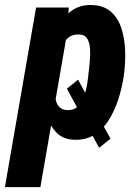

<svg xmlns="http://www.w3.org/2000/svg" viewBox="-60 -559 558 782"><path d="M257.8 -234.4 390.1 5.9 343.8 43 212.4 -197.8ZM212.4 -418.9 104.5 203.1H-40L86.9 -528.3H220.2ZM446.8 -272.9 445.8 -262.7Q440.9 -221.2 427.7 -173.6Q414.6 -126 391.1 -83.5Q367.7 -41 331.3 -14.6Q294.9 11.7 243.2 10.3Q196.8 8.8 169.9 -19Q143.1 -46.9 130.4 -88.1Q117.7 -129.4 114.7 -173.3Q111.8 -217.3 112.8 -251.5L114.7 -269.5Q121.1 -307.6 134.3 -354.2Q147.5 -400.9 170.9 -443.6Q194.3 -486.3 229 -513.2Q263.7 -540 312.5 -538.6Q363.3 -537.1 392.6 -510.5Q421.9 -483.9 434.8 -442.6Q447.8 -401.4 449.5 -356.2Q451.2 -311 446.8 -272.9ZM300.8 -263.2 302.2 -273.4Q303.2 -287.1 305.7 -310.5Q308.1 -334 306.9 -358.4Q305.7 -382.8 296.1 -400.1Q286.6 -417.5 263.7 -418.5Q237.3 -419.9 220.7 -407.5Q204.1 -395 194.8 -374.3Q185.5 -353.5 181.2 -330.1Q176.8 -306.6 174.8 -287.1L168.9 -235.8Q167 -219.2 165.3 -198.2Q163.6 -177.2 166.3 -157.5Q168.9 -137.7 180.4 -124.5Q191.9 -111.3 215.8 -110.4Q241.7 -109.9 257.8 -126.2Q273.9 -142.6 282.7 -167.7Q291.5 -192.9 295.4 -219Q299.3 -245.1 300.8 -263.2Z"/></svg>

Font: Roboto Condensed ExtraBold
Style: Italic
Weight: 800
Italic angle: -12°
Designer: Christian Robertson
Foundry: Google
Version: Version 3.008; 2023